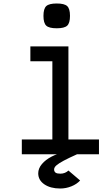

<svg xmlns="http://www.w3.org/2000/svg" viewBox="-20 -884 640 1100"><path d="M280 0V-591L338 -533H154V-618H372V0ZM105 0V-85H547V0ZM305 -722Q261 -722 245 -737Q229 -752 229 -793Q229 -834 245 -849Q261 -864 305 -864Q349 -864 365 -849Q381 -834 381 -793Q381 -752 365 -737Q349 -722 305 -722ZM325 196Q269 196 234 172Q199 148 199 109Q199 81 220 56Q241 31 276 13Q311 -5 349 -12L421 0Q374 21 345 36.5Q316 52 302.5 64Q289 76 290 89Q291 100 299 105.5Q307 111 326 111Q340 111 352 106Q364 101 372 93L439 150Q420 171 389 183.5Q358 196 325 196Z"/></svg>

Font: Victor Mono SemiBold
Style: Regular
Weight: 600
Monospace: yes
Designer: Rune Bjørnerås
Version: Version 1.561;gftools[0.9.30]